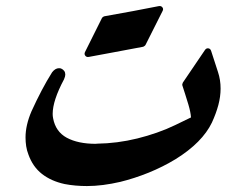

<svg xmlns="http://www.w3.org/2000/svg" viewBox="-20 -627 841 646"><path d="M692.9 -214.4Q660.6 -147.5 571.3 -91.8Q527.8 -65.4 480.2 -46.1Q432.6 -26.9 384.8 -15.1Q355.5 -8.3 326.9 -4.6Q298.3 -1 272.5 -1Q252.9 -1 233.9 -2.7Q214.8 -4.4 197.3 -7.8Q152.3 -17.6 121.3 -41.7Q90.3 -65.9 75.7 -106.9Q70.3 -120.6 68.1 -135Q65.9 -149.4 65.9 -164.6Q65.9 -205.6 85.9 -252.4Q103 -290 120.1 -322.5Q137.2 -355 155.3 -383.8Q166 -397.5 178.2 -397.5Q182.6 -397.5 185.5 -396.5Q199.7 -390.1 199.7 -376Q199.7 -370.1 195.3 -359.9Q157.2 -288.6 157.2 -243.7Q157.2 -236.3 158.7 -229Q167 -184.1 204.6 -163.6Q242.7 -143.1 302.2 -143.1Q304.2 -143.1 306.2 -143.6Q374.5 -144.5 441.9 -161.1Q475.6 -169.4 507.8 -180.7Q540 -191.9 569.3 -206.1L622.6 -231.9Q622.1 -240.2 619.9 -251.2Q617.7 -262.2 613.8 -275.4Q608.4 -292.5 603.5 -308.6Q598.6 -324.7 593.8 -338.9Q592.8 -340.8 593.5 -344Q594.2 -347.2 595.2 -349.1L669.4 -458.5Q673.8 -465.3 680.9 -464.4Q688 -463.4 690.4 -455.6L713.4 -384.8Q722.2 -358.4 722.2 -329.1Q722.2 -301.8 714.6 -273.4Q707 -245.1 692.9 -214.4ZM469.7 -476.1Q468.8 -474.1 466.1 -472.2Q463.4 -470.2 461.9 -469.7L363.3 -451.2L278.8 -435.5Q271 -434.1 266.8 -439.7Q262.7 -445.3 266.1 -452.1L322.8 -565.9Q323.7 -567.9 326.4 -569.8Q329.1 -571.8 331.5 -572.3Q381.8 -581.1 427 -589.6Q472.2 -598.1 514.2 -606.4Q522 -607.9 526.4 -602.3Q530.8 -596.7 526.9 -589.8Z"/></svg>

Font: Aref Ruqaa
Style: Bold
Weight: 700
Designer: Abdullah Aref
Version: Version 1.002